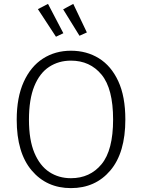

<svg xmlns="http://www.w3.org/2000/svg" viewBox="-20 -957 731 988"><path d="M345 11Q220 11 143 -80Q66 -171 66 -341Q66 -456 102 -535.5Q138 -615 201 -655.5Q264 -696 345 -696Q426 -696 489 -657Q552 -618 588.5 -539.5Q625 -461 625 -342Q625 -171 548 -80Q471 11 345 11ZM345 -40Q443 -40 502.5 -112Q562 -184 562 -342Q562 -501 502.5 -573Q443 -645 345 -645Q282 -645 233 -613Q184 -581 156.5 -513.5Q129 -446 129 -341Q129 -237 157 -170.5Q185 -104 233.5 -72Q282 -40 345 -40ZM268 -768 175 -910 227 -937 306 -786ZM389 -773 305 -909 357 -937 427 -790Z"/></svg>

Font: Trujillo Light
Style: Regular
Weight: 300
Designer: Fira Sans original fonts by bBox Type GmbH, Carrois Corporate GbR, & Edenspiekermann AG / Changes by Cristiano Sobral
Foundry: Fira Sans original fonts by bBox Type GmbH, Carrois Corporate GbR, & Edenspiekermann AG / Changes by Cristiano Sobral
Version: Version 4.301;July 28, 2020;FontCreator 13.0.0.2655 64-bit